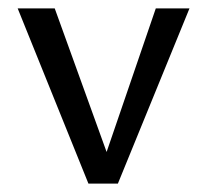

<svg xmlns="http://www.w3.org/2000/svg" viewBox="-20 -436 492 456"><path d="M190 0 22 -416H110L252 -23L215 -22L350 -416H430L260 0Z"/></svg>

Font: Ysabeau Office Medium
Style: Regular
Weight: 500
Designer: Christian Thalmann (Catharsis Fonts)
Version: Version 2.001;gftools[0.9.30]; featfreeze: tnum,lnum,ss02